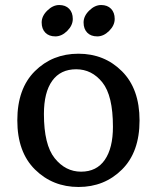

<svg xmlns="http://www.w3.org/2000/svg" viewBox="-20 -736 625 765"><path d="M155 -282Q155 -159 198 -105.5Q241 -52 303 -52Q365 -52 397.5 -99Q430 -146 430 -231Q430 -355 388 -407.5Q346 -460 283.5 -460Q221 -460 188 -414Q155 -368 155 -282ZM49 -256.5Q49 -383 119 -452.5Q189 -522 292.5 -522Q396 -522 466 -452Q536 -382 536 -256Q536 -130 466 -60.5Q396 9 293 9Q190 9 119.5 -60.5Q49 -130 49 -256.5ZM383 -716Q408 -716 422.5 -701Q437 -686 437 -660.5Q437 -635 415 -613Q393 -591 367.5 -591Q342 -591 327.5 -606Q313 -621 313 -646.5Q313 -672 335.5 -694Q358 -716 383 -716ZM216 -716Q241 -716 255.5 -701Q270 -686 270 -660.5Q270 -635 248 -613Q226 -591 200.5 -591Q175 -591 160.5 -606Q146 -621 146 -646.5Q146 -672 168.5 -694Q191 -716 216 -716Z"/></svg>

Font: Laila Medium
Style: Regular
Weight: 500
Designer: Hitesh Malaviya
Foundry: Indian Type Foundry
Version: Version 1.302;PS 1.0;hotconv 1.0.78;makeotf.lib2.5.61930; tt